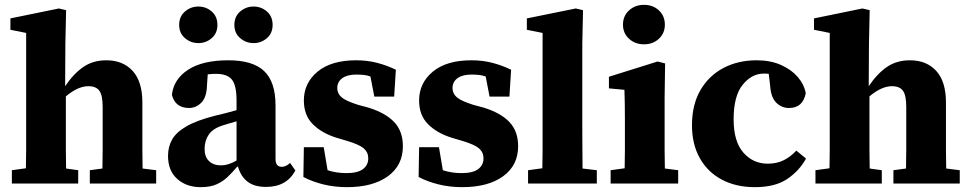

<svg xmlns="http://www.w3.org/2000/svg" viewBox="-20 -758 4005 793"><path d="M29 0V-55L87 -63Q88 -100 88 -140Q88 -180 88 -213V-622L23 -635V-682L223 -723L253 -716L250 -578L249 -402Q285 -455 325 -482Q365 -509 419 -509Q488 -509 528 -465Q568 -421 568 -335V-214Q568 -180 568 -139.5Q568 -99 569 -62L625 -55V0H351V-55L403 -62Q404 -99 404 -139.5Q404 -180 404 -214V-317Q404 -364 390.5 -383Q377 -402 345 -402Q302 -402 252 -360V-213Q252 -180 252 -139.5Q252 -99 253 -62L303 -55V0Z M1079 14Q1030 14 1002 -8Q974 -30 963 -70H960Q940 -46 920 -27Q900 -8 874 3.5Q848 15 809 15Q750 15 712 -19Q674 -53 674 -114Q674 -152 691 -182Q708 -212 750.5 -236.5Q793 -261 868 -280Q891 -285 913 -291Q935 -297 957 -303V-343Q957 -405 938 -429Q919 -453 872 -453Q864 -453 855.5 -452.5Q847 -452 838 -451L835 -408Q834 -357 812 -334.5Q790 -312 761 -312Q704 -312 690 -366Q697 -431 757 -470Q817 -509 923 -509Q1024 -509 1071 -464.5Q1118 -420 1118 -322V-101Q1118 -69 1144 -69Q1161 -69 1178 -85L1200 -54Q1164 14 1079 14ZM825 -143Q825 -110 843.5 -92.5Q862 -75 893 -75Q923 -75 957 -95V-257Q943 -253 929.5 -249Q916 -245 903 -241Q860 -228 842.5 -202.5Q825 -177 825 -143ZM799 -580Q768 -580 744 -600.5Q720 -621 720 -655Q720 -690 744 -710.5Q768 -731 799 -731Q831 -731 854.5 -710.5Q878 -690 878 -655Q878 -621 854.5 -600.5Q831 -580 799 -580ZM1027 -580Q996 -580 972 -600.5Q948 -621 948 -655Q948 -690 972 -710.5Q996 -731 1027 -731Q1059 -731 1082.5 -710.5Q1106 -690 1106 -655Q1106 -621 1082.5 -600.5Q1059 -580 1027 -580Z M1413 15Q1361 15 1315 3.5Q1269 -8 1233 -27L1235 -150H1317L1333 -55Q1369 -43 1411 -43Q1457 -43 1479 -59.5Q1501 -76 1501 -104Q1501 -129 1482.5 -145Q1464 -161 1414 -176L1370 -189Q1309 -208 1272 -245Q1235 -282 1235 -343Q1235 -415 1291.5 -462Q1348 -509 1451 -509Q1497 -509 1537.5 -498.5Q1578 -488 1615 -470L1608 -359H1526L1510 -442Q1497 -447 1482.5 -448.5Q1468 -450 1451 -450Q1414 -450 1393.5 -435Q1373 -420 1373 -394Q1373 -372 1390.5 -356.5Q1408 -341 1459 -325L1500 -314Q1572 -292 1608 -254Q1644 -216 1644 -154Q1644 -75 1582 -30Q1520 15 1413 15Z M1889 15Q1837 15 1791 3.5Q1745 -8 1709 -27L1711 -150H1793L1809 -55Q1845 -43 1887 -43Q1933 -43 1955 -59.5Q1977 -76 1977 -104Q1977 -129 1958.5 -145Q1940 -161 1890 -176L1846 -189Q1785 -208 1748 -245Q1711 -282 1711 -343Q1711 -415 1767.5 -462Q1824 -509 1927 -509Q1973 -509 2013.5 -498.5Q2054 -488 2091 -470L2084 -359H2002L1986 -442Q1973 -447 1958.5 -448.5Q1944 -450 1927 -450Q1890 -450 1869.5 -435Q1849 -420 1849 -394Q1849 -372 1866.5 -356.5Q1884 -341 1935 -325L1976 -314Q2048 -292 2084 -254Q2120 -216 2120 -154Q2120 -75 2058 -30Q1996 15 1889 15Z M2161 0V-55L2220 -63Q2221 -101 2221 -138.5Q2221 -176 2221 -213V-622L2156 -635V-682L2358 -723L2388 -716L2385 -578V-213Q2385 -176 2385.5 -138Q2386 -100 2386 -62L2445 -55V0Z M2502 0V-55L2560 -63Q2561 -100 2561 -140Q2561 -180 2561 -213V-264Q2561 -302 2560.5 -329.5Q2560 -357 2559 -387L2495 -393V-441L2696 -504L2727 -496L2725 -355V-213Q2725 -180 2725 -139.5Q2725 -99 2726 -62L2781 -55V0ZM2640 -575Q2603 -575 2578 -598Q2553 -621 2553 -656Q2553 -692 2578 -715Q2603 -738 2640 -738Q2677 -738 2701.5 -715Q2726 -692 2726 -656Q2726 -621 2701.5 -598Q2677 -575 2640 -575Z M3098 15Q3020 15 2961.5 -16Q2903 -47 2870.5 -104.5Q2838 -162 2838 -241Q2838 -325 2872.5 -385Q2907 -445 2967.5 -477Q3028 -509 3105 -509Q3162 -509 3205 -490Q3248 -471 3274.5 -440.5Q3301 -410 3308 -373Q3296 -312 3239 -312Q3208 -312 3186 -334Q3164 -356 3161 -403L3155 -453Q3150 -454 3144.5 -454Q3139 -454 3134 -454Q3085 -454 3047.5 -408Q3010 -362 3010 -265Q3010 -174 3050 -128Q3090 -82 3151 -82Q3189 -82 3217.5 -96.5Q3246 -111 3269 -136L3309 -103Q3281 -52 3231 -18.5Q3181 15 3098 15Z M3348 0V-55L3406 -63Q3407 -100 3407 -140Q3407 -180 3407 -213V-622L3342 -635V-682L3542 -723L3572 -716L3569 -578L3568 -402Q3604 -455 3644 -482Q3684 -509 3738 -509Q3807 -509 3847 -465Q3887 -421 3887 -335V-214Q3887 -180 3887 -139.5Q3887 -99 3888 -62L3944 -55V0H3670V-55L3722 -62Q3723 -99 3723 -139.5Q3723 -180 3723 -214V-317Q3723 -364 3709.5 -383Q3696 -402 3664 -402Q3621 -402 3571 -360V-213Q3571 -180 3571 -139.5Q3571 -99 3572 -62L3622 -55V0Z"/></svg>

Font: Source Serif 4 SmText
Style: Bold
Weight: 700
Designer: Frank Grießhammer
Foundry: Adobe
Version: Version 4.005;hotconv 1.1.0;makeotfexe 2.6.0